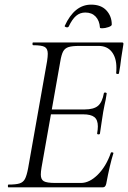

<svg xmlns="http://www.w3.org/2000/svg" viewBox="-20 -808 554 828"><path d="M16 -12Q49 -12 64.5 -17Q80 -22 87.5 -36Q95 -50 101 -81L183 -544Q186 -564 186 -576Q186 -598 173 -605.5Q160 -613 123 -613Q120 -613 120 -619Q120 -625 123 -625H506Q514 -625 512 -616L503 -559Q499 -523 493 -492Q492 -488 486 -489Q480 -490 481 -493Q482 -501 482 -516Q482 -559 462 -584.5Q442 -610 405 -610H323Q291 -610 275.5 -605Q260 -600 252.5 -586.5Q245 -573 240 -543L159 -85Q156 -67 156 -55Q156 -34 169 -26.5Q182 -19 219 -19H329Q366 -19 402 -55Q438 -91 458 -149Q459 -152 464.5 -151Q470 -150 469 -147Q454 -100 438 -15Q436 -7 432.5 -3.5Q429 0 422 0H16Q14 0 14 -6Q14 -12 16 -12ZM399 -233Q402 -250 402 -263Q402 -291 387 -303Q372 -315 338 -315H174L177 -336H345Q384 -336 402.5 -351.5Q421 -367 428 -406Q428 -409 434 -409Q436 -409 438.5 -407.5Q441 -406 440 -404Q436 -376 431 -356L425 -325L419 -286Q419 -283 411 -232Q410 -228 404 -228.5Q398 -229 399 -233ZM348 -754Q325 -754 308 -739.5Q291 -725 276 -693Q273 -690 270 -690Q266 -690 262 -692Q258 -694 259 -696Q301 -788 373 -788Q416 -788 439 -763Q462 -738 462 -702Q462 -696 447.5 -691Q433 -686 420 -686Q411 -686 411 -689Q409 -719 392.5 -736.5Q376 -754 348 -754Z"/></svg>

Font: Cormorant Infant
Style: Italic
Weight: 400
Italic angle: -10°
Designer: Christian Thalmann (Catharsis Fonts)
Foundry: Catharsis Fonts
Version: Version 4.000